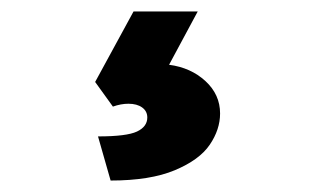

<svg xmlns="http://www.w3.org/2000/svg" viewBox="-20 -70 540 335"><path d="M364 128Q364 156 346 182.5Q328 209 285 227Q242 245 173 245L151 168Q201 168 219 159.5Q237 151 237 135Q237 124 228 117.5Q219 111 204 111Q191 111 177 116L146 73L213 -50H325L275 43Q313 48 338.5 71.5Q364 95 364 128Z"/></svg>

Font: Martel Sans Black
Style: Regular
Weight: 900
Designer: Dan Reynolds and Mathieu Réguer
Foundry: Dan Reynolds and Mathieu Réguer
Version: Version 1.002; ttfautohint (v1.1) -l 5 -r 5 -G 72 -x 0 -D la